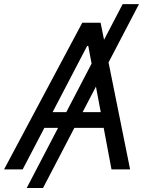

<svg xmlns="http://www.w3.org/2000/svg" viewBox="-40 -840 736 952"><path d="M649.1 -819.6H568.2L475.9 -642.8L458.8 -727.3H367.9L-19.9 0H72.4L180 -206H247.9L92.3 92.3H173.3L328.8 -206H474.1L512.8 0H605.1L498.2 -530.5ZM220.9 -284.1 392 -612.2H397.7L414.1 -524.5L288.7 -284.1ZM369.7 -284.1 435.7 -410.5 459.5 -284.1Z"/></svg>

Font: Margiela Sans
Style: Italic
Weight: 400
Italic angle: -9.39999°
Designer: Stefan Endress, Andreas Faust
Version: Version 1.100;FEAKit 1.0